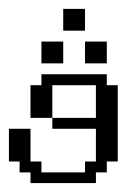

<svg xmlns="http://www.w3.org/2000/svg" viewBox="-20 -410 308 430"><path d="M48.3 0V-23.9H23.9V-48.3H0V-121.6H48.3V-48.3H72.8V-23.9H170.4V-48.3H194.8V-121.6H97.2V-146H194.8V-219.2H97.2V-146H48.3V-219.2H72.8V-243.7H219.2V-219.2H243.7V-48.3H219.2V-23.9H194.8V0ZM72.8 -268.1V-316.9H121.6V-268.1ZM170.4 -268.1V-316.9H219.2V-268.1ZM121.6 -341.3V-390.1H170.4V-341.3Z"/></svg>

Font: FS Mondwest Regular
Style: Regular
Weight: 400
Designer: NZWStudios2024
Foundry: https://fontstruct.com
Version: Version 1.0